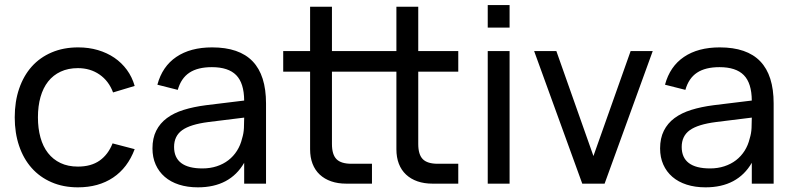

<svg xmlns="http://www.w3.org/2000/svg" viewBox="-20 -748 3231 782"><path d="M297.5 15Q237.5 15 189.8 -5.8Q142 -26.5 108.8 -64Q75.5 -101.5 57.8 -154Q40 -206.5 40 -270Q40 -334.5 58 -387Q76 -439.5 109.2 -476.8Q142.5 -514 190.5 -534.5Q238.5 -555 298.5 -555Q341.5 -555 378.8 -544Q416 -533 445.8 -512.8Q475.5 -492.5 496.8 -463.5Q518 -434.5 528.5 -398L440.5 -371.5Q423 -418.5 385.2 -444.5Q347.5 -470.5 297.5 -470.5Q257.5 -470.5 227 -456.2Q196.5 -442 176 -416Q155.5 -390 145 -353Q134.5 -316 134.5 -270Q134.5 -225 144.8 -188Q155 -151 175.5 -124.8Q196 -98.5 226.5 -84Q257 -69.5 297.5 -69.5Q351 -69.5 385.8 -94Q420.5 -118.5 438.5 -164L528.5 -140.5Q500 -64.5 440.8 -24.8Q381.5 15 297.5 15Z M844 -555Q954.5 -555 1009 -498.2Q1063.5 -441.5 1063.5 -326.5V0H974.5V-85Q946 -35.5 898.8 -10.2Q851.5 15 786 15Q743.5 15 709.2 4Q675 -7 651 -27.8Q627 -48.5 614 -77.8Q601 -107 601 -143.5Q601 -185 616.2 -215.5Q631.5 -246 659.8 -267Q688 -288 728.2 -300.5Q768.5 -313 819 -319.5L974.5 -338.5Q974 -409.5 942 -442Q910 -474.5 843 -474.5Q785.5 -474.5 751.5 -452Q717.5 -429.5 704 -382L621 -403Q641 -477.5 698.2 -516.2Q755.5 -555 844 -555ZM829 -251Q755 -241.5 722 -217.8Q689 -194 689 -149.5Q689 -106 718 -84Q747 -62 804.5 -62Q836 -62 862.8 -70.8Q889.5 -79.5 910.2 -95.5Q931 -111.5 945.2 -134Q959.5 -156.5 966 -184Q972.5 -204.5 973.5 -227Q974.5 -249.5 974.5 -267.5V-269Z M1133.5 -540H1243V-720.5H1332V-540H1495V-456H1332V-161.5Q1332 -118.5 1350.5 -99.8Q1369 -81 1411.5 -81H1495V0H1390.5Q1356 0 1328.8 -9.5Q1301.5 -19 1282.2 -37Q1263 -55 1253 -81Q1243 -107 1243 -140V-456H1133.5ZM1485 -540H1594.5V-720.5H1683.5V-540H1846.5V-456H1683.5V-161.5Q1683.5 -118.5 1702 -99.8Q1720.5 -81 1763 -81H1846.5V0H1742Q1707.5 0 1680.2 -9.5Q1653 -19 1633.8 -37Q1614.5 -55 1604.5 -81Q1594.5 -107 1594.5 -140V-456H1485Z M1966.5 -635.5V-727.5H2055.5V-635.5ZM1966.5 0V-540H2055.5V0Z M2351.5 0 2155.5 -540H2246L2397 -112.5L2548.5 -540H2638.5L2442.5 0Z M2911.5 -555Q3022 -555 3076.5 -498.2Q3131 -441.5 3131 -326.5V0H3042V-85Q3013.5 -35.5 2966.2 -10.2Q2919 15 2853.5 15Q2811 15 2776.8 4Q2742.5 -7 2718.5 -27.8Q2694.5 -48.5 2681.5 -77.8Q2668.5 -107 2668.5 -143.5Q2668.5 -185 2683.8 -215.5Q2699 -246 2727.2 -267Q2755.5 -288 2795.8 -300.5Q2836 -313 2886.5 -319.5L3042 -338.5Q3041.5 -409.5 3009.5 -442Q2977.5 -474.5 2910.5 -474.5Q2853 -474.5 2819 -452Q2785 -429.5 2771.5 -382L2688.5 -403Q2708.5 -477.5 2765.8 -516.2Q2823 -555 2911.5 -555ZM2896.5 -251Q2822.5 -241.5 2789.5 -217.8Q2756.5 -194 2756.5 -149.5Q2756.5 -106 2785.5 -84Q2814.5 -62 2872 -62Q2903.5 -62 2930.2 -70.8Q2957 -79.5 2977.8 -95.5Q2998.5 -111.5 3012.8 -134Q3027 -156.5 3033.5 -184Q3040 -204.5 3041 -227Q3042 -249.5 3042 -267.5V-269Z"/></svg>

Font: Vela Sans Med
Style: Regular
Weight: 500
Designer: Principal design: Mikhail Sharanda - project Manrope.
Design modification: Ravid Balaliev
Foundry: Mikhail Sharanda
Version: Version 1.001